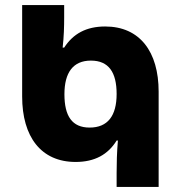

<svg xmlns="http://www.w3.org/2000/svg" viewBox="-20 -734 709 754"><path d="M438 0H603V-374C603 -531 529 -630 393 -630C318 -630 267 -601 232 -547H226C231 -590 232 -631 232 -664V-714H67V-355C67 -197 141 -98 277 -98C352 -98 404 -127 438 -182H443C439 -136 438 -92 438 -54ZM332 -233C263 -233 233 -278 233 -364C233 -449 267 -496 337 -496C407 -496 438 -450 438 -365C438 -279 403 -233 332 -233Z"/></svg>

Font: Noto Sans Georgian SemiCondensed ExtraBold
Style: Regular
Weight: 800
Width: 4
Designer: Monotype Design Team, Akaki Razmadze
Foundry: Google LLC
Version: Version 2.005